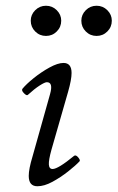

<svg xmlns="http://www.w3.org/2000/svg" viewBox="-20 -635 409 668"><path d="M110 13Q80 13 80 -23Q80 -47 93 -90L154 -307Q166 -349 143 -349Q136 -349 118 -337.5Q100 -326 77 -305Q73 -301 63.5 -310.5Q54 -320 58 -326Q71 -342 97 -363Q123 -384 152 -400Q181 -416 201 -416Q229 -416 229 -381Q229 -358 217 -316L159 -114Q149 -78 150 -62.5Q151 -47 163 -47Q182 -47 238 -93Q244 -97 252 -87.5Q260 -78 257 -74Q243 -59 217 -38.5Q191 -18 162.5 -2.5Q134 13 110 13ZM140 -510Q118 -510 102.5 -525.5Q87 -541 87 -563Q87 -584 102.5 -599.5Q118 -615 140 -615Q162 -615 177.5 -599.5Q193 -584 193 -563Q193 -541 177.5 -525.5Q162 -510 140 -510ZM316 -510Q294 -510 278.5 -525.5Q263 -541 263 -563Q263 -584 278.5 -599.5Q294 -615 316 -615Q338 -615 353.5 -599.5Q369 -584 369 -563Q369 -541 353.5 -525.5Q338 -510 316 -510Z"/></svg>

Font: Junicode SmExp
Style: Italic
Weight: 400
Width: 6
Italic angle: -11°
Designer: Peter S. Baker
Version: Version 2.205; ttfautohint (v1.8.4)